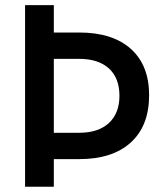

<svg xmlns="http://www.w3.org/2000/svg" viewBox="-20 -713 626 733"><path d="M173.8 -105.5V-206.1H282.2Q355.5 -206.1 395.8 -243.4Q436 -280.8 436 -347.2Q436 -415 395.8 -451.7Q355.5 -488.3 282.2 -488.3H175.8V-588.9H282.2Q409.7 -588.9 479.5 -526.4Q549.3 -463.9 549.3 -349.6Q549.3 -232.9 479.5 -169.2Q409.7 -105.5 282.2 -105.5ZM75.7 0V-693.4H185.5V0Z"/></svg>

Font: Cascadia Code Medium
Style: Regular
Weight: 500
Monospace: yes
Designer: Aaron Bell
Foundry: Saja Typeworks
Version: Version 2407.024